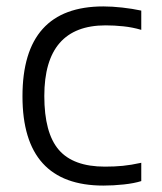

<svg xmlns="http://www.w3.org/2000/svg" viewBox="-20 -569 504 598"><path d="M302 9Q50 9 50 -269Q50 -549 302 -549Q329 -549 360.5 -545.5Q392 -542 420 -536V-476Q393 -484 364.5 -487Q336 -490 309 -490Q118 -490 118 -270Q118 -155 163 -102.5Q208 -50 307 -50Q337 -50 362.5 -52.5Q388 -55 420 -62V-5Q398 2 365.5 5.5Q333 9 302 9Z"/></svg>

Font: EncodeSans
Style: Light
Weight: 300
Designer: Pablo Impallari, Andres Torresi
Foundry: Pablo Impallari, Andres Torresi
Version: Version 1.000; ttfautohint (v1.4.1)